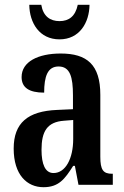

<svg xmlns="http://www.w3.org/2000/svg" viewBox="-20 -770 518 800"><path d="M228 -606C311 -606 352 -675 353 -750H304C294 -702 267 -682 228 -682C189 -682 160 -702 152 -750H102C103 -675 144 -606 228 -606ZM161 10C225 10 250 -24 285 -79H292L307 0H450V-46H447C410 -46 398 -62 398 -117V-375C398 -501 342 -547 233 -547C139 -547 70 -513 70 -449C70 -405 101 -384 164 -384C164 -451 178 -493 224 -493C272 -493 284 -449 284 -373V-315L218 -312C96 -307 37 -258 37 -151C37 -41 93 10 161 10ZM203 -49C168 -49 153 -86 153 -146C153 -222 176 -262 247 -267L285 -270V-191C285 -109 253 -49 203 -49Z"/></svg>

Font: Noto Serif Armenian ExtraCondensed SemiBold
Style: Regular
Weight: 600
Width: 2
Designer: Monotype Design Team
Foundry: Monotype Imaging Inc.
Version: Version 2.008